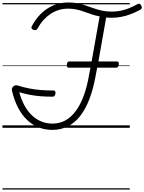

<svg xmlns="http://www.w3.org/2000/svg" viewBox="-20 -1035 1169 1555"><path d="M404 17Q343 17 291 -4Q239 -25 197 -66Q155 -107 125 -165.5Q95 -224 77 -300Q75 -310 77.5 -319.5Q80 -329 90 -337Q101 -345 110.5 -344.5Q120 -344 128 -341Q170 -328 215 -319Q260 -310 309 -306Q358 -302 412 -302Q422 -302 426.5 -296Q431 -290 429 -277Q427 -265 422 -258.5Q417 -252 407 -252Q356 -252 310.5 -255.5Q265 -259 222.5 -267Q180 -275 136 -288Q153 -226 179.5 -178.5Q206 -131 240.5 -99Q275 -67 316.5 -50.5Q358 -34 406 -34Q463 -34 510 -60Q557 -86 594.5 -137Q632 -188 659 -262Q686 -336 702 -432L713 -487H535Q526 -487 523 -494.5Q520 -502 522 -514Q523 -526 527.5 -531.5Q532 -537 540 -537H722L787 -902Q751 -909 720.5 -919.5Q690 -930 660.5 -940.5Q631 -951 600 -958Q569 -965 533 -965Q491 -965 454.5 -953.5Q418 -942 386.5 -920.5Q355 -899 329.5 -870Q304 -841 285 -805Q279 -795 271.5 -792Q264 -789 251 -793Q240 -798 236 -805Q232 -812 237 -822Q260 -865 290 -900.5Q320 -936 357.5 -961.5Q395 -987 439 -1001Q483 -1015 535 -1015Q577 -1015 612 -1007.5Q647 -1000 678.5 -989Q710 -978 741.5 -967Q773 -956 808 -948.5Q843 -941 885 -941Q922 -941 957 -948Q992 -955 1026 -969Q1060 -983 1093 -1001Q1103 -1007 1110.5 -1004Q1118 -1001 1125 -989Q1130 -978 1128 -970Q1126 -962 1116 -956Q1077 -935 1039 -920.5Q1001 -906 962 -898.5Q923 -891 878 -891Q868 -891 858.5 -892Q849 -893 840 -894L777 -537H928Q945 -537 942 -512Q940 -499 935 -493Q930 -487 923 -487H767L756 -429Q737 -320 705.5 -236.5Q674 -153 630 -96.5Q586 -40 529.5 -11.5Q473 17 404 17ZM0 490H1031V500H0ZM0 -20H1031V0H0ZM0 -505H1031V-500H0ZM0 -1010H1031V-1000H0Z"/></svg>

Font: Playwrite ZA Guides
Style: Regular
Weight: 400
Designer: Veronika Burian, José Scaglione
Foundry: TypeTogether
Version: Version 1.003